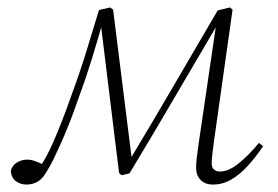

<svg xmlns="http://www.w3.org/2000/svg" viewBox="-20 -484 746 516"><path d="M51 12Q36 12 23.5 3.5Q11 -5 9 -24Q12 -39 25 -47Q38 -55 53 -55Q61 -55 68 -53Q75 -51 84.5 -47Q94 -43 107 -36L94 -23L85 -32Q95 -46 104.5 -63.5Q114 -81 124 -104Q134 -127 146 -157.5Q158 -188 172 -228Q194 -287 212 -345.5Q230 -404 246 -457L276 -464L284 -458L336 -42H321L328 -53Q388 -153 447 -254Q506 -355 565 -456L598 -464L605 -458L555 -104Q553 -88 551 -73Q549 -58 549 -45Q549 -34 555 -28.5Q561 -23 571 -23Q594 -23 621 -44.5Q648 -66 676 -100L687 -91Q669 -64 647.5 -40Q626 -16 602.5 -2Q579 12 552 12Q531 12 519 -0.5Q507 -13 507 -33Q507 -45 509 -61Q511 -77 514 -99L564 -439L580 -429H570L566 -421Q507 -321 448 -220Q389 -119 328 -18L307 -13L300 -19L249 -435H259Q243 -378 226.5 -324.5Q210 -271 191 -220Q178 -182 166 -152Q154 -122 143.5 -98.5Q133 -75 124 -56.5Q115 -38 106 -24Q95 -4 81.5 4Q68 12 51 12Z"/></svg>

Font: Source Serif 4 48pt Light
Style: Italic
Weight: 300
Italic angle: -12°
Designer: Frank Grießhammer
Foundry: Adobe Systems Incorporated
Version: Version 4.004;hotconv 1.0.116;makeotfexe 2.5.65601